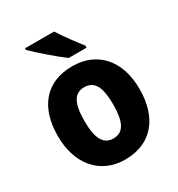

<svg xmlns="http://www.w3.org/2000/svg" viewBox="-182 -886 945 1017"><g transform="rotate(-30 290.0 -378.0)"><path d="M300 -766H122V-756C158 -720 251 -639 297 -606H406V-619C378 -654 326 -723 300 -766ZM540 -276C540 -458 437 -559 291 -559C128 -559 40 -451 40 -276C40 -105 135 10 289 10C454 10 540 -106 540 -276ZM202 -275C202 -381 228 -431 290 -431C353 -431 378 -380 378 -276C378 -171 353 -118 290 -118C228 -118 202 -171 202 -275Z"/></g></svg>

Font: Noto Sans Gujarati UI SemiCondensed ExtraBold
Style: Regular
Weight: 800
Width: 4
Designer: Jelle Bosma - Monotype Design Team, Universal Thirst
Foundry: Monotype Imaging Inc.
Version: Version 2.106